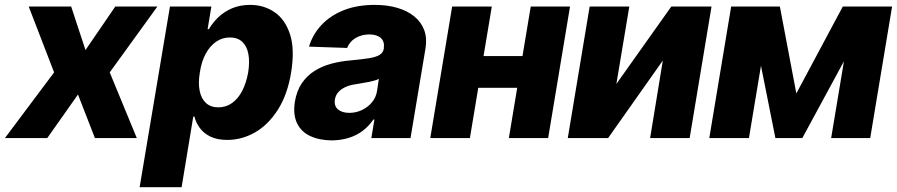

<svg xmlns="http://www.w3.org/2000/svg" viewBox="-61 -573 3723 797"><path d="M234.4 -545.9 293.9 -365.2 417.5 -545.9H592.3L394.5 -272.5L506.8 0H333L262.7 -180.7L135.3 0H-40.5L163.6 -272.5L58.1 -545.9Z M518.6 204.1 644.5 -545.9H816.4L800.8 -452.1H806.2Q820.3 -477.1 844 -500.2Q867.7 -523.4 901.1 -538.1Q934.6 -552.7 977.5 -552.7Q1034.2 -552.7 1078.4 -522.7Q1122.6 -492.7 1142.8 -430.7Q1163.1 -368.7 1147.5 -272.5Q1132.3 -179.7 1092.3 -117.2Q1052.2 -54.7 997.6 -23.4Q942.9 7.8 882.3 7.8Q841.3 7.8 813.2 -5.6Q785.2 -19 768.8 -41.3Q752.4 -63.5 746.1 -88.9H741.2L692.9 204.1ZM845.2 -127.4Q877.4 -127.4 902.6 -145.5Q927.7 -163.6 944.6 -196.3Q961.4 -229 969.2 -272.5Q976.1 -316.4 970 -348.9Q963.9 -381.3 944.6 -399.4Q925.3 -417.5 893.6 -417.5Q861.8 -417.5 835.9 -399.7Q810.1 -381.8 792.7 -349.6Q775.4 -317.4 768.6 -272.5Q761.2 -228.5 767.8 -196Q774.4 -163.6 793.9 -145.5Q813.5 -127.4 845.2 -127.4Z M1316.4 9.8Q1264.6 9.3 1226.8 -8.3Q1189 -25.9 1171.9 -61.8Q1154.8 -97.7 1163.1 -151.4Q1170.9 -196.8 1192.1 -227.8Q1213.4 -258.8 1244.6 -278.6Q1275.9 -298.3 1314.2 -308.6Q1352.5 -318.8 1394.5 -322.3Q1441.4 -326.7 1470.5 -331.3Q1499.5 -335.9 1514.4 -345Q1529.3 -354 1532.2 -370.6V-373Q1536.1 -399.9 1520.3 -414.8Q1504.4 -429.7 1472.2 -430.2Q1438.5 -429.7 1414.3 -414.8Q1390.1 -399.9 1379.9 -374L1221.7 -379.4Q1236.3 -429.2 1272.7 -468.5Q1309.1 -507.8 1365 -530.3Q1420.9 -552.7 1494.6 -552.7Q1546.4 -552.7 1588.1 -540.5Q1629.9 -528.3 1658.7 -504.9Q1687.5 -481.4 1700 -447.8Q1712.4 -414.1 1705.1 -371.1L1643.1 0H1480.5L1493.2 -76.7H1488.8Q1469.2 -48.3 1443.6 -29.3Q1418 -10.3 1386.2 -0.5Q1354.5 9.3 1316.4 9.8ZM1389.2 -104.5Q1416.5 -104.5 1440.9 -116Q1465.3 -127.4 1482.4 -147.5Q1499.5 -167.5 1503.9 -194.3L1511.7 -245.6Q1504.4 -241.7 1493.2 -238.5Q1481.9 -235.4 1468.8 -232.7Q1455.6 -230 1442.4 -228Q1429.2 -226.1 1417 -223.6Q1391.6 -220.2 1373 -211.7Q1354.5 -203.1 1343.3 -190.4Q1332 -177.7 1329.1 -159.7Q1325.2 -133.3 1342 -118.9Q1358.9 -104.5 1389.2 -104.5Z M2166.5 -340.3 2144 -208.5H1865.2L1886.7 -340.3ZM1980.5 -545.9 1889.6 0H1725.1L1815.9 -545.9ZM2305.2 -545.9 2214.4 0H2051.3L2142.1 -545.9Z M2497.6 -224.6 2725.6 -545.9H2892.6L2801.8 0H2637.7L2690.4 -321.8L2463.4 0H2295.9L2386.7 -545.9H2551.3Z M3244.6 -185.1 3437.5 -545.9H3565.4L3269.5 0H3157.7L3048.8 -545.9H3176.3ZM3138.7 -545.9 3047.9 0H2883.3L2974.1 -545.9ZM3389.2 0 3480 -545.9H3642.1L3551.3 0Z"/></svg>

Font: Inter Tight ExtraBold
Style: Italic
Weight: 800
Italic angle: -9.39999°
Designer: Rasmus Andersson
Foundry: rsms
Version: Version 3.004